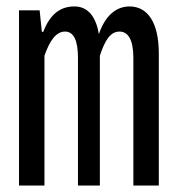

<svg xmlns="http://www.w3.org/2000/svg" viewBox="-20 -576 540 596"><path d="M39 0H118V-403C135 -452 155 -478 182 -478C210 -478 222 -448 222 -396V0H290V-403C306 -452 323 -478 351 -478C378 -478 394 -452 394 -396V0H473V-410C473 -505 439 -556 382 -556C336 -556 304 -521 287 -470C278 -523 254 -556 211 -556C161 -556 133 -525 114 -477H110L103 -544H39Z"/></svg>

Font: Noto Sans Mono CJK HK
Style: Regular
Weight: 400
Designer: Ryoko NISHIZUKA 西塚涼子 (kana, bopomofo & ideographs); Paul D. Hunt (Latin, Greek & Cyrillic); Sandoll Communications 산돌커뮤니
Foundry: Adobe
Version: Version 2.004;hotconv 1.0.118;makeotfexe 2.5.65603